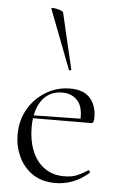

<svg xmlns="http://www.w3.org/2000/svg" viewBox="-53 -769 512 819"><g transform="rotate(5 202.5 -359.5)"><path d="M215 12Q156 12 116.5 -15.5Q77 -43 57 -87Q37 -131 37 -180Q37 -241 65 -289.5Q93 -338 140.5 -366.5Q188 -395 244 -395Q301 -395 329 -364Q357 -333 357 -281Q357 -268 354.5 -262Q352 -256 345 -256H298Q303 -318 278.5 -346.5Q254 -375 212 -375Q156 -375 125 -332.5Q94 -290 94 -216Q94 -160 112 -115.5Q130 -71 165 -45.5Q200 -20 250 -20Q285 -20 307.5 -30.5Q330 -41 351 -54Q353 -56 356.5 -51.5Q360 -47 358 -44Q323 -14 287.5 -1Q252 12 215 12ZM81 -255 80 -267 308 -271V-256ZM134 -727Q133 -731 140 -731Q147 -731 157.5 -728.5Q168 -726 176.5 -722.5Q185 -719 185 -716L241 -476Q243 -474 237.5 -472.5Q232 -471 231 -474Z"/></g></svg>

Font: Cormorant Garamond Light
Style: Regular
Weight: 300
Designer: Christian Thalmann (Catharsis Fonts)
Foundry: Catharsis Fonts
Version: Version 4.001